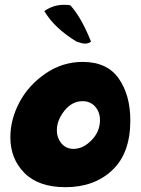

<svg xmlns="http://www.w3.org/2000/svg" viewBox="-20 -767 587 797"><path d="M23 -197Q23 -271 60.5 -342Q98 -413 168.5 -461.5Q239 -510 323 -510Q425 -510 473 -441Q521 -372 521 -267Q521 -131 446 -60.5Q371 10 252 10Q140 10 81.5 -49Q23 -108 23 -197ZM164 -721Q201 -747 245 -747Q264 -747 272 -745Q317 -696 358 -594Q347 -586 333 -586Q322 -586 298 -594Q205 -651 164 -721ZM216 -226Q216 -195 235 -172Q254 -149 285 -149Q325 -149 360 -185Q395 -221 395 -268Q395 -302 375 -324.5Q355 -347 323 -347Q279 -347 247.5 -307.5Q216 -268 216 -226Z"/></svg>

Font: Gorditas
Style: Bold
Weight: 700
Designer: Gustavo Dipre (gbrenda1987@gmail.com)
Foundry: Gustavo Dipre (gbrenda1987@gmail.com)
Version: Version 001.001